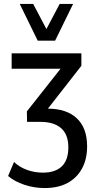

<svg xmlns="http://www.w3.org/2000/svg" viewBox="-20 -762 495 972"><path d="M206 190Q153 190 103.5 173.5Q54 157 21 129L51 58Q78 84 116.5 98Q155 112 197 112Q260 112 293 80Q326 48 326 -16Q326 -81 289.5 -113Q253 -145 185 -145H117L116 -198L307 -440L306 -414H39V-492H392V-429L207 -192L184 -212H221Q317 -212 369 -163Q421 -114 421 -21Q421 44 395 91.5Q369 139 321.5 164.5Q274 190 206 190ZM171 -556 80 -742H148L215 -615L282 -742H350L259 -556Z"/></svg>

Font: Nunito Sans 10pt Condensed SemiBold
Style: Regular
Weight: 600
Width: 3
Designer: Vernon Adams
Foundry: Vernon Adams
Version: Version 3.101;gftools[0.9.27]